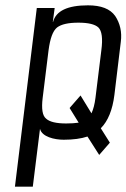

<svg xmlns="http://www.w3.org/2000/svg" viewBox="-20 -514 474 720"><path d="M219 10C254 10 284 6 308 -2L352 67L392 21L358 -33C385 -60 402 -102 409 -158L433 -357C438 -394 430 -427 412 -454C393 -481 359 -494 310 -494C233 -494 190 -473 179 -432H178L185 -484H118L36 186H103L130 -31C137 -1 184 10 219 10ZM338 -147C335 -123 330 -104 323 -89L282 -156L241 -109L275 -54C261 -52 246 -51 228 -51C191 -51 166 -57 153 -69C139 -80 135 -106 140 -147L162 -325C168 -370 178 -398 194 -411C210 -423 236 -429 274 -429C311 -429 336 -423 349 -411C362 -398 366 -370 360 -325Z"/></svg>

Font: Gamestation Condensed
Style: Italic
Weight: 400
Width: 3
Designer: Jonas Hecksher
Foundry: Jonas Hecksher, Playtypeª, e-types AS
Version: Version 1.003